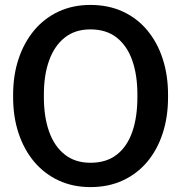

<svg xmlns="http://www.w3.org/2000/svg" viewBox="-20 -741 747 771"><path d="M343.3 10.3Q272.5 10.3 215.3 -16.4Q158.2 -43 117.4 -91.3Q76.7 -139.6 54.7 -205.6Q32.7 -271.5 32.7 -350.1V-360.8Q32.7 -439 54.7 -504.9Q76.7 -570.8 117.4 -619.4Q158.2 -668 215.3 -694.6Q272.5 -721.2 342.8 -721.2Q415.5 -721.2 473.1 -694.6Q530.8 -668 571.3 -619.4Q611.8 -570.8 633.3 -504.9Q654.8 -439 654.8 -360.8V-350.1Q654.8 -271.5 633.3 -205.6Q611.8 -139.6 571.3 -91.3Q530.8 -43 473.1 -16.4Q415.5 10.3 343.3 10.3ZM343.3 -87.4Q407.7 -87.4 449.5 -120.4Q491.2 -153.3 511.5 -212.4Q531.7 -271.5 531.7 -350.1V-361.8Q531.7 -439.5 511.2 -498Q490.7 -556.6 449 -589.8Q407.2 -623 342.8 -623Q281.2 -623 239.7 -589.8Q198.2 -556.6 177.2 -498Q156.2 -439.5 156.2 -361.8V-350.1Q156.2 -272 177.2 -212.6Q198.2 -153.3 240 -120.4Q281.7 -87.4 343.3 -87.4Z"/></svg>

Font: Roboto Slab LO Medium
Style: Regular
Weight: 500
Designer: Google
Version: Version 2.000